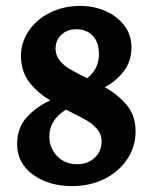

<svg xmlns="http://www.w3.org/2000/svg" viewBox="-20 -618 519 650"><path d="M150 -278Q104 -306 77.5 -342Q51 -378 51 -429Q51 -474 77 -513Q103 -552 149 -575Q195 -598 252 -598Q298 -598 337.5 -580.5Q377 -563 401 -531.5Q425 -500 425 -458Q425 -410 398.5 -376Q372 -342 335 -323Q383 -295 411 -260Q439 -225 439 -174Q439 -122 411 -79.5Q383 -37 334 -12.5Q285 12 224 12Q145 12 91.5 -27Q38 -66 38 -130Q38 -186 71.5 -222Q105 -258 150 -278ZM275 -353Q315 -385 315 -435Q315 -475 294 -497Q273 -519 239 -519Q207 -519 187.5 -500Q168 -481 168 -453Q168 -431 182 -413.5Q196 -396 216.5 -384Q237 -372 275 -353ZM324 -140Q324 -164 308 -182Q292 -200 271.5 -211.5Q251 -223 203 -247Q147 -211 147 -156Q147 -117 173.5 -89.5Q200 -62 241 -62Q277 -62 300.5 -84Q324 -106 324 -140Z"/></svg>

Font: Sahitya
Style: Bold
Weight: 700
Designer: Juan Pablo del Peral
Foundry: Juan Pablo del Peral (http://www.huertatipografica.com)
Version: Version 1.001;PS 001.000;hotconv 1.0.70;makeotf.lib2.5.58329